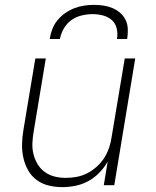

<svg xmlns="http://www.w3.org/2000/svg" viewBox="-20 -760 640 788"><path d="M236 8Q207 8 180 1.5Q153 -5 131 -21Q109 -37 95.5 -61Q82 -85 76 -112Q70 -139 70.5 -168Q71 -197 76 -226L125 -520H168L118 -219Q114 -196 113 -172.5Q112 -149 117.5 -127Q123 -105 134.5 -86Q146 -67 164 -54Q182 -41 204 -35.5Q226 -30 250 -30Q272 -30 294 -34Q316 -38 337 -48.5Q358 -59 376.5 -75.5Q395 -92 407.5 -111.5Q420 -131 427.5 -153Q435 -175 438 -197L492 -520H535L449 0H406L422 -97Q408 -72 387.5 -51Q367 -30 342 -16.5Q317 -3 289.5 2.5Q262 8 236 8ZM184 -600Q187 -620 194.5 -640Q202 -660 216 -677Q230 -694 248 -706.5Q266 -719 285.5 -726.5Q305 -734 325.5 -737Q346 -740 366 -740Q386 -740 405.5 -737Q425 -734 442.5 -726.5Q460 -719 474 -706.5Q488 -694 496 -677Q504 -660 504.5 -640Q505 -620 502 -600H460Q464 -622 459 -643Q454 -664 439 -677.5Q424 -691 403 -696.5Q382 -702 360 -702Q338 -702 315 -696.5Q292 -691 273 -677.5Q254 -664 242 -643Q230 -622 226 -600Z"/></svg>

Font: Iosevka Aile XLt Obl
Style: Regular
Weight: 200
Italic angle: -9°
Designer: Belleve Invis
Foundry: Belleve Invis
Version: Version 31.1.0; ttfautohint (v1.8.4)